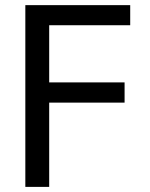

<svg xmlns="http://www.w3.org/2000/svg" viewBox="-20 -731 585 751"><path d="M172.4 0V-329.6H467.3V-408.7H172.4V-632.3H489.3V-710.9H79.1V0Z"/></svg>

Font: Ride
Style: Regular
Weight: 400
Version: Version 3.000